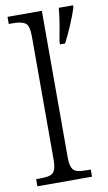

<svg xmlns="http://www.w3.org/2000/svg" viewBox="-87 -804 478 848"><g transform="rotate(-10 152.0 -380.0)"><path d="M10 0V-32H26Q54 -32 70.5 -36.5Q87 -41 94 -56.5Q101 -72 101 -105V-656Q101 -705 84 -716.5Q67 -728 30 -728H10V-760H164V-105Q164 -72 171 -56.5Q178 -41 194.5 -36.5Q211 -32 240 -32H255V0ZM217 -612Q224 -647 230.5 -686.5Q237 -726 240 -760H304V-751Q294 -719 275.5 -675.5Q257 -632 240 -600H217Z"/></g></svg>

Font: Noto Serif Ethiopic SemiCondensed Light
Style: Regular
Weight: 300
Width: 4
Designer: Monotype Design Team
Foundry: Monotype Imaging Inc.
Version: Version 2.102; ttfautohint (v1.8.4.7-5d5b)